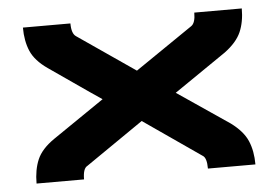

<svg xmlns="http://www.w3.org/2000/svg" viewBox="-41 -541 865 596"><g transform="rotate(-5 391.0 -243.0)"><path d="M392 -165 212 -41Q198 -34 198 0H50Q50 -43 63.5 -74.5Q77 -106 116 -133L277 -243Q247 -263 192.5 -301Q138 -339 116 -354Q77 -381 63.5 -412.5Q50 -444 50 -486H198Q198 -454 212 -445L391 -322L571 -445Q584 -454 584 -486H732Q732 -444 718.5 -413Q705 -382 667 -354L505 -243L667 -133Q705 -105 718.5 -73.5Q732 -42 732 0H584Q584 -34 571 -41Z"/></g></svg>

Font: Aneo
Style: Bold
Weight: 700
Designer: Anastasios Pappas
Foundry: Anastasios Pappas
Version: Version 1.000